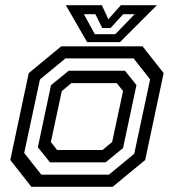

<svg xmlns="http://www.w3.org/2000/svg" viewBox="-20 -718 668 738"><path d="M100.5 0 19.5 -103 90.5 -437 215.5 -540H528L609 -437L538 -103L413 0ZM139 -46.5H398.5L496 -127L557 -413L493.5 -493.5H231.5L133.5 -412.5L73 -130ZM172 -94 125.5 -152 176 -390.5 244 -446H460.5L504.5 -391L453 -149L386 -94ZM199.5 -141.5H374L411 -172L453 -368L429 -398.5H254.5L217.5 -368L175.5 -172ZM315 -556 233 -698H371.5L396.5 -644L444.5 -698H583L441 -556ZM344.5 -586.5H423L497.5 -663.5H453.5L405 -610.5H373L346.5 -663.5H302.5Z"/></svg>

Font: Tourney Thin Medium
Style: Italic
Weight: 500
Italic angle: -12°
Version: Version 1.015